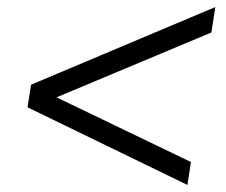

<svg xmlns="http://www.w3.org/2000/svg" viewBox="-20 -559 640 544"><path d="M511 -35 58 -255 68 -319 590 -539 579 -467 92 -263 99 -303 521 -100Z"/></svg>

Font: Nunito Sans 12pt ExtraLight 12pt
Style: Italic
Weight: 400
Italic angle: -9°
Version: Version 3.101;gftools[0.9.27]